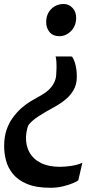

<svg xmlns="http://www.w3.org/2000/svg" viewBox="-28 -769 512 942"><path d="M325.9 -491Q333.6 -479.7 338.8 -463.6Q344 -447.5 346.6 -428.6Q349.2 -409.7 348.9 -389.5Q348.5 -354.9 333.5 -328.3Q318.6 -301.6 293 -280.5Q267.5 -259.4 234.3 -241.5Q192.8 -219.3 160.9 -198.4Q128.9 -177.4 112.1 -156.1Q108.6 -149 106 -139.4Q103.3 -129.8 101.7 -119.6Q100.2 -109.3 99.6 -99.8Q97.8 -55 116.7 -21.3Q135.6 12.4 173.4 30.9Q211.1 49.4 265.2 49.4Q292.5 49.4 323.9 44.5Q355.3 39.7 376.1 29.3L356.2 115.7Q350 121 329.7 129.7Q309.4 138.4 280.7 145.3Q251.9 152.3 219.4 152.3Q149.9 152.3 105.2 133.7Q60.5 115.1 35.7 84.7Q10.8 54.3 1.3 17.6Q-8.2 -19.2 -7.6 -55.8Q-7.2 -97.9 3.8 -130.6Q14.7 -163.3 32.2 -188Q54 -218.4 76.6 -238.2Q99.1 -258.1 123.9 -273Q148.6 -287.8 176.4 -303Q196.3 -314.1 211.8 -328.9Q227.3 -343.8 236.7 -361.8Q246.1 -379.9 247.6 -399.5Q248.9 -416.2 249.3 -434.1Q249.6 -452 248.5 -467.6Q247.5 -483.1 244.8 -492H319.2ZM345.6 -678.1Q344.4 -640.6 319.8 -616Q295.3 -591.4 262.6 -591.4Q232 -591.4 214.9 -612Q197.8 -632.7 198.6 -663.2Q199.6 -701.4 224 -725.4Q248.4 -749.4 284.6 -749.4Q310.4 -749.4 328.6 -729.4Q346.9 -709.4 345.6 -678.1Z"/></svg>

Font: Merriweather Light
Style: Italic
Weight: 300
Italic angle: -7.8°
Designer: Eben Sorkin
Foundry: Eben Sorkin
Version: Version 2.101